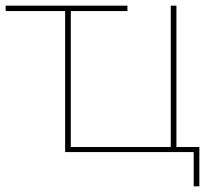

<svg xmlns="http://www.w3.org/2000/svg" viewBox="-24 -537 773 678"><path d="M206 0V-517H226V-18H579V-517H599V0ZM660 121V-8L668 0H579V-18H680V121ZM-4 -498V-517H426V-498Z"/></svg>

Font: Montserrat Alternates Thin
Style: Regular
Weight: 100
Designer: Julieta Ulanovsky
Foundry: Julieta Ulanovsky
Version: Version 9.000